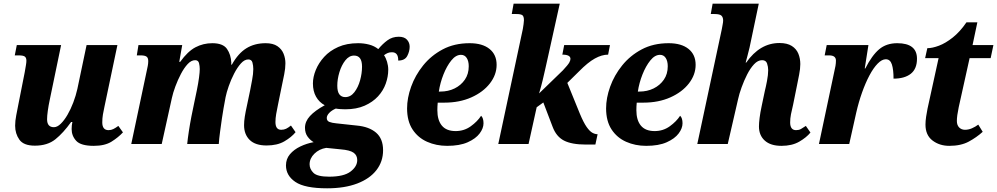

<svg xmlns="http://www.w3.org/2000/svg" viewBox="-20 -780 5401 1040"><path d="M488 10Q418 10 393 -17Q368 -44 368 -81Q368 -100 372 -119H365Q323 -60 280 -25.5Q237 9 169 9Q108 9 85 -23.5Q62 -56 62 -99Q62 -125 68 -155.5Q74 -186 79 -212L114 -389Q118 -412 120.5 -427Q123 -442 123 -451Q123 -467 114.5 -473.5Q106 -480 81 -480H60L71 -536H311L249 -237Q243 -209 239 -180.5Q235 -152 235 -134Q235 -91 272 -91Q290 -91 309 -109.5Q328 -128 345.5 -158Q363 -188 377 -225Q391 -262 399 -298L449 -536H616L546 -203Q541 -181 537.5 -160Q534 -139 534 -117Q534 -75 568 -75Q582 -75 594 -81Q606 -87 621 -98L646 -63Q621 -36 584.5 -13Q548 10 488 10Z M1424 8Q1363 8 1332.5 -22Q1302 -52 1302 -102Q1302 -123 1306 -148.5Q1310 -174 1318 -210L1335 -291Q1339 -313 1345.5 -346.5Q1352 -380 1352 -406Q1352 -424 1347.5 -441Q1343 -458 1325 -458Q1304 -458 1284.5 -436Q1265 -414 1248 -381Q1231 -348 1219 -313.5Q1207 -279 1202 -254L1191 -194Q1187 -173 1182 -138Q1177 -103 1172 -66Q1167 -29 1165 0H994Q997 -30 1003 -69.5Q1009 -109 1017 -150Q1025 -191 1032 -223L1046 -290Q1054 -329 1058 -359.5Q1062 -390 1062 -406Q1062 -422 1058 -438Q1054 -454 1037 -454Q1016 -454 996.5 -433Q977 -412 960 -379.5Q943 -347 930 -312Q917 -277 911 -249L856 0H691L775 -397Q778 -410 780.5 -423.5Q783 -437 783 -449Q783 -467 773.5 -473.5Q764 -480 742 -480H721L730 -536H967L951 -445H956Q997 -502 1039 -524Q1081 -546 1130 -546Q1188 -546 1209.5 -515Q1231 -484 1233 -440Q1233 -435 1232 -430H1236Q1270 -491 1314.5 -518.5Q1359 -546 1419 -546Q1459 -546 1482.5 -530Q1506 -514 1516 -489Q1526 -464 1526 -437Q1526 -410 1519.5 -377.5Q1513 -345 1507 -317L1486 -214Q1480 -186 1476 -162.5Q1472 -139 1472 -119Q1472 -77 1503 -77Q1518 -77 1529.5 -82.5Q1541 -88 1556 -100L1581 -64Q1559 -37 1520.5 -14.5Q1482 8 1424 8Z M1752 240Q1631 240 1580 205.5Q1529 171 1529 116Q1529 81 1550.5 55.5Q1572 30 1606.5 13.5Q1641 -3 1679 -10Q1661 -20 1646.5 -39.5Q1632 -59 1632 -88Q1632 -122 1659 -151.5Q1686 -181 1739 -210Q1709 -226 1692 -256Q1675 -286 1675 -328Q1675 -363 1690.5 -401Q1706 -439 1736 -472Q1766 -505 1812 -525.5Q1858 -546 1920 -546Q1951 -546 1979.5 -538.5Q2008 -531 2029 -514Q2052 -542 2078.5 -561.5Q2105 -581 2140 -581Q2170 -581 2184.5 -565Q2199 -549 2199 -527Q2199 -502 2186 -477Q2173 -452 2137 -452Q2138 -497 2103 -497Q2090 -497 2080.5 -493Q2071 -489 2060 -481Q2070 -467 2076.5 -445.5Q2083 -424 2083 -402Q2083 -365 2069.5 -327Q2056 -289 2027.5 -258Q1999 -227 1955 -207.5Q1911 -188 1850 -188Q1840 -188 1824 -189Q1808 -190 1799 -192Q1776 -182 1763 -168Q1750 -154 1750 -141Q1750 -125 1764.5 -119.5Q1779 -114 1801 -112L1912 -100Q1979 -94 2017 -61.5Q2055 -29 2055 34Q2055 95 2019 141.5Q1983 188 1915 214Q1847 240 1752 240ZM1850 -254Q1879 -254 1899.5 -280.5Q1920 -307 1930.5 -345Q1941 -383 1941 -419Q1941 -479 1898 -479Q1871 -479 1850.5 -453Q1830 -427 1818.5 -389Q1807 -351 1807 -316Q1807 -283 1818.5 -268.5Q1830 -254 1850 -254ZM1763 177Q1842 177 1878.5 149.5Q1915 122 1915 87Q1915 61 1895 47Q1875 33 1826 29L1747 21Q1709 27 1683 52.5Q1657 78 1657 110Q1657 136 1678 156.5Q1699 177 1763 177Z M2402 10Q2343 10 2293.5 -12Q2244 -34 2214.5 -79Q2185 -124 2185 -193Q2185 -249 2207 -310.5Q2229 -372 2272 -425.5Q2315 -479 2378 -512.5Q2441 -546 2524 -546Q2593 -546 2631.5 -515Q2670 -484 2670 -429Q2670 -375 2633.5 -328Q2597 -281 2533 -252.5Q2469 -224 2387 -224H2351Q2350 -214 2349.5 -203.5Q2349 -193 2349 -183Q2349 -129 2373.5 -99.5Q2398 -70 2448 -70Q2494 -70 2530 -96Q2566 -122 2586 -153Q2599 -141 2599 -112Q2599 -85 2578 -57Q2557 -29 2513.5 -9.5Q2470 10 2402 10ZM2365 -284Q2408 -284 2442.5 -301Q2477 -318 2498 -348.5Q2519 -379 2519 -421Q2519 -449 2508 -466Q2497 -483 2477 -483Q2449 -483 2424.5 -452.5Q2400 -422 2382 -376.5Q2364 -331 2357 -284Z M3153 3Q3077 3 3035 -18.5Q2993 -40 2973 -94L2923 -225L2887 -199L2843 0H2679L2812 -623Q2814 -636 2816 -649Q2818 -662 2818 -670Q2818 -692 2809 -698Q2800 -704 2777 -704H2752L2762 -760H3012L2950 -480Q2941 -440 2934 -408.5Q2927 -377 2919.5 -345.5Q2912 -314 2900 -274L3029 -399Q3057 -429 3063.5 -441Q3070 -453 3070 -461Q3070 -484 3026 -484L3036 -536H3284L3274 -484Q3240 -484 3202 -463Q3164 -442 3116 -393L3053 -331L3121 -164Q3141 -116 3157.5 -92.5Q3174 -69 3188.5 -61Q3203 -53 3217 -53L3205 3Z M3480 10Q3421 10 3371.5 -12Q3322 -34 3292.5 -79Q3263 -124 3263 -193Q3263 -249 3285 -310.5Q3307 -372 3350 -425.5Q3393 -479 3456 -512.5Q3519 -546 3602 -546Q3671 -546 3709.5 -515Q3748 -484 3748 -429Q3748 -375 3711.5 -328Q3675 -281 3611 -252.5Q3547 -224 3465 -224H3429Q3428 -214 3427.5 -203.5Q3427 -193 3427 -183Q3427 -129 3451.5 -99.5Q3476 -70 3526 -70Q3572 -70 3608 -96Q3644 -122 3664 -153Q3677 -141 3677 -112Q3677 -85 3656 -57Q3635 -29 3591.5 -9.5Q3548 10 3480 10ZM3443 -284Q3486 -284 3520.5 -301Q3555 -318 3576 -348.5Q3597 -379 3597 -421Q3597 -449 3586 -466Q3575 -483 3555 -483Q3527 -483 3502.5 -452.5Q3478 -422 3460 -376.5Q3442 -331 3435 -284Z M4213 10Q4154 10 4122.5 -18.5Q4091 -47 4091 -95Q4091 -113 4094.5 -141.5Q4098 -170 4106 -207L4123 -288Q4128 -307 4134.5 -341Q4141 -375 4141 -400Q4141 -418 4135 -436Q4129 -454 4108 -454Q4085 -454 4064.5 -432Q4044 -410 4027 -376.5Q4010 -343 3997 -307Q3984 -271 3978 -243L3922 0H3757L3890 -623Q3892 -636 3894.5 -648Q3897 -660 3897 -669Q3897 -686 3888 -695Q3879 -704 3850 -704H3830L3840 -760H4090L4040 -522Q4035 -502 4029 -478.5Q4023 -455 4019 -441H4022Q4096 -547 4202 -547Q4244 -547 4269 -531Q4294 -515 4304.5 -489Q4315 -463 4315 -433Q4315 -407 4308.5 -375Q4302 -343 4297 -317L4276 -213Q4269 -185 4264.5 -161.5Q4260 -138 4260 -117Q4260 -75 4292 -75Q4307 -75 4318 -81Q4329 -87 4345 -98L4370 -62Q4348 -35 4309 -12.5Q4270 10 4213 10Z M4499 -392Q4503 -408 4505.5 -423Q4508 -438 4508 -452Q4508 -480 4471 -480H4447L4458 -536H4684L4664 -409H4667Q4703 -480 4742 -513Q4781 -546 4840 -546Q4947 -546 4947 -462Q4947 -407 4913.5 -380.5Q4880 -354 4820 -354Q4820 -403 4811 -431Q4802 -459 4778 -459Q4757 -459 4734 -435.5Q4711 -412 4689.5 -371.5Q4668 -331 4649.5 -279Q4631 -227 4618 -170L4580 0H4416Z M5122 10Q5069 10 5031 -19Q4993 -48 4993 -105Q4993 -124 4996.5 -148Q5000 -172 5004 -191L5064 -465H4991L5003 -519Q5030 -519 5066 -532.5Q5102 -546 5141 -577Q5180 -608 5215 -659H5274L5248 -536H5361L5346 -465H5232L5173 -199Q5163 -152 5163 -125Q5163 -102 5175.5 -89.5Q5188 -77 5207 -77Q5226 -77 5244.5 -85Q5263 -93 5279 -105L5303 -66Q5270 -36 5227.5 -13Q5185 10 5122 10Z"/></svg>

Font: Noto Serif SemiCondensed ExtraBold
Style: Italic
Weight: 800
Width: 4
Italic angle: -12°
Designer: Monotype Design Team
Foundry: Monotype Imaging Inc.
Version: Version 2.014; ttfautohint (v1.8.4.7-5d5b)